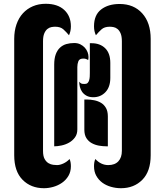

<svg xmlns="http://www.w3.org/2000/svg" viewBox="-20 -772 870 1013"><path d="M388 -89Q388 -64 375.5 -47Q363 -30 344.5 -19.5Q326 -9 304.5 -4.5Q283 0 266 0V-431Q266 -463 274 -485Q282 -507 296.5 -520.5Q311 -534 330 -539.5Q349 -545 372 -545Q390 -545 404 -538Q418 -531 427.5 -520.5Q437 -510 442 -497Q447 -484 447 -471Q447 -466 446.5 -462.5Q446 -459 445 -455Q434 -463 420 -463Q399 -463 393.5 -449Q388 -435 388 -418ZM454 -544H463Q508 -544 535 -517.5Q562 -491 562 -440V-361Q562 -313 536.5 -286Q511 -259 472 -259Q451 -259 436.5 -267Q422 -275 413.5 -287Q405 -299 401.5 -313.5Q398 -328 398 -341Q404 -334 408.5 -331.5Q413 -329 427 -329Q437 -329 442.5 -334.5Q448 -340 450.5 -349Q453 -358 453.5 -368Q454 -378 454 -387ZM549 0H543Q523 0 502.5 -3.5Q482 -7 464.5 -16.5Q447 -26 436 -43Q425 -60 425 -88V-247H438Q457 -247 477 -243Q497 -239 513 -229.5Q529 -220 539 -202.5Q549 -185 549 -158ZM281 99Q296 99 314.5 90.5Q333 82 347 67Q354 82 354 105Q354 134 341 156Q328 178 307 192.5Q286 207 261 214Q236 221 212 221Q143 221 99 176.5Q55 132 55 47V-567Q55 -609 67 -643.5Q79 -678 101 -702Q123 -726 153.5 -739Q184 -752 221 -752Q284 -752 319 -719.5Q354 -687 354 -633Q354 -607 344 -586Q330 -603 314.5 -617Q299 -631 271 -631Q262 -631 251 -629Q240 -627 230 -619Q220 -611 213.5 -595.5Q207 -580 207 -554V24Q207 52 215.5 67Q224 82 236 89Q248 96 260.5 97.5Q273 99 281 99ZM551 99Q586 99 604.5 79Q623 59 623 24V-554Q623 -580 616.5 -595.5Q610 -611 600 -619Q590 -627 579 -629Q568 -631 559 -631Q531 -631 515.5 -617Q500 -603 486 -586Q476 -607 476 -633Q476 -693 513.5 -722Q551 -751 611 -751Q686 -751 730.5 -701.5Q775 -652 775 -567V47Q775 132 731 176.5Q687 221 618 221Q591 221 565 213.5Q539 206 519.5 191.5Q500 177 488 155.5Q476 134 476 105Q476 82 483 67Q513 99 551 99Z"/></svg>

Font: Kenia
Style: Regular
Weight: 400
Designer: Julia Petretta
Foundry: Julia Petretta
Version: Version 1.001